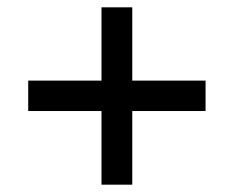

<svg xmlns="http://www.w3.org/2000/svg" viewBox="-20 -623 637 524"><path d="M257 -119V-320H57V-403H257V-603H341V-403H541V-320H341V-119Z"/></svg>

Font: MongolianScript
Style: Regular
Weight: 400
Designer: Bolorsoft LLC, NUM
Foundry: Bolorsoft LLC
Version: Version 3.2